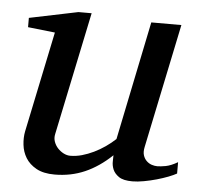

<svg xmlns="http://www.w3.org/2000/svg" viewBox="-43 -538 612 593"><g transform="rotate(5 263.5 -241.0)"><path d="M523.9 -23.9Q514.6 -18.6 498.3 -12.2Q481.9 -5.9 462.9 -0.5Q443.8 4.9 424.1 8.5Q404.3 12.2 388.2 12.2Q359.9 12.2 346.2 2.7Q332.5 -6.8 327.4 -19.3Q322.3 -31.7 322.8 -44.4Q323.2 -57.1 323.2 -63Q283.7 -25.4 240.5 -6.6Q197.3 12.2 147 12.2Q112.3 12.2 90.3 0Q68.4 -12.2 57.1 -30.8Q45.9 -49.3 43.5 -71.3Q41 -93.3 44.9 -112.8L109.9 -424.8L25.9 -434.1V-462.9L176.8 -494.1H217.8L138.2 -112.8Q135.3 -100.1 139.4 -88.6Q143.6 -77.1 151.6 -68.6Q159.7 -60.1 169.9 -54.9Q180.2 -49.8 189.9 -49.8Q208 -49.8 226.3 -54.9Q244.6 -60.1 262.7 -68.8Q280.8 -77.6 297.4 -89.1Q314 -100.6 328.1 -113.8L403.8 -481.9H497.1L417 -97.2Q413.6 -81.5 417 -71Q420.4 -60.5 427.5 -53.7Q434.6 -46.9 443.6 -43.9Q452.6 -41 460.9 -41Q470.7 -41 486.8 -43.9Q502.9 -46.9 523.9 -59.1Z"/></g></svg>

Font: Charis SIL CyrE
Style: Italic
Weight: 400
Italic angle: -11°
Foundry: SIL International
Version: Version 5.000